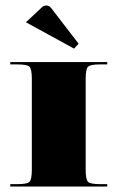

<svg xmlns="http://www.w3.org/2000/svg" viewBox="-20 -681 429 701"><path d="M74.7 -599.7 133.3 -654.7Q139.9 -660.8 149 -660.8Q159.5 -660.8 166.5 -652.1L267 -521.4L250.4 -503.5ZM17.5 -454.5H371.5V-445.8H345.3Q309.9 -445.8 301.4 -437.3Q292.8 -428.8 292.8 -393.4V-61.2Q292.8 -25.8 301.4 -17.3Q309.9 -8.7 345.3 -8.7H371.5V0H17.5V-8.7H43.7Q79.1 -8.7 87.6 -17.3Q96.2 -25.8 96.2 -61.2V-393.4Q96.2 -428.8 87.6 -437.3Q79.1 -445.8 43.7 -445.8H17.5Z"/></svg>

Font: Wabroye
Style: Medium
Weight: 500
Designer: gluk
Foundry: gluk
Version: Version 0.14